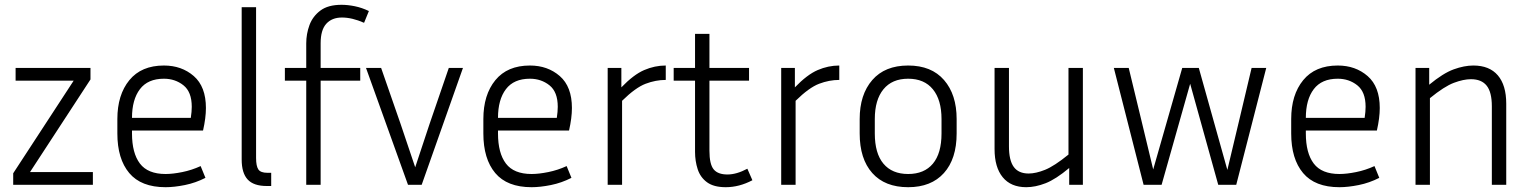

<svg xmlns="http://www.w3.org/2000/svg" viewBox="-20 -770 6386 800"><path d="M367 -53V0H35V-48L287 -434H45V-487H357V-439L105 -53Z M836 -29Q795 -8 750.5 1Q706 10 670 10Q568 10 518.5 -49Q469 -108 469 -214V-274Q469 -375 519 -436Q569 -497 663 -497Q737 -497 787.5 -453Q838 -409 838 -320Q838 -279 826 -226H530V-214Q530 -132 563 -88.5Q596 -45 670 -45Q700 -45 739.5 -53Q779 -61 816 -78ZM663 -442Q596 -442 563 -398.5Q530 -355 530 -279H775Q777 -292 778 -303.5Q779 -315 779 -325Q779 -387 744.5 -414.5Q710 -442 663 -442Z M987 -105V-740H1047V-112Q1047 -78 1056.5 -64Q1066 -50 1094 -50H1110V5H1091Q1037 5 1012 -22Q987 -49 987 -105Z M1481 -434H1316V0H1256V-434H1167V-487H1256V-589Q1256 -629 1269.5 -665.5Q1283 -702 1315 -726Q1347 -750 1403 -750Q1429 -750 1458.5 -744Q1488 -738 1517 -724L1497 -675Q1447 -697 1405 -697Q1363 -697 1339.5 -671Q1316 -645 1316 -590V-487H1481Z M1909 -487 1737 0H1680L1505 -487H1568L1649 -254L1710 -73L1770 -254L1850 -487Z M2361 -29Q2320 -8 2275.5 1Q2231 10 2195 10Q2093 10 2043.5 -49Q1994 -108 1994 -214V-274Q1994 -375 2044 -436Q2094 -497 2188 -497Q2262 -497 2312.5 -453Q2363 -409 2363 -320Q2363 -279 2351 -226H2055V-214Q2055 -132 2088 -88.5Q2121 -45 2195 -45Q2225 -45 2264.5 -53Q2304 -61 2341 -78ZM2188 -442Q2121 -442 2088 -398.5Q2055 -355 2055 -279H2300Q2302 -292 2303 -303.5Q2304 -315 2304 -325Q2304 -387 2269.5 -414.5Q2235 -442 2188 -442Z M2754 -437Q2712 -437 2670 -421Q2628 -405 2572 -350V0H2512V-487H2569V-406Q2620 -459 2664 -478Q2708 -497 2754 -497Z M3115 -19Q3060 10 3004 10Q2954 10 2926 -10.5Q2898 -31 2887 -65Q2876 -99 2876 -137V-434H2787V-487H2876V-629H2936V-487H3101V-434H2936V-142Q2936 -86 2953.5 -64.5Q2971 -43 3011 -43Q3049 -43 3094 -67Z M3477 -437Q3435 -437 3393 -421Q3351 -405 3295 -350V0H3235V-487H3292V-406Q3343 -459 3387 -478Q3431 -497 3477 -497Z M3966 -274V-214Q3966 -108 3913 -49Q3860 10 3764 10Q3667 10 3614.5 -49Q3562 -108 3562 -214V-274Q3562 -376 3614.5 -436.5Q3667 -497 3764 -497Q3861 -497 3913.5 -436.5Q3966 -376 3966 -274ZM3903 -274Q3903 -354 3867 -398Q3831 -442 3764 -442Q3697 -442 3661 -398Q3625 -354 3625 -274V-214Q3625 -131 3661 -88Q3697 -45 3764 -45Q3831 -45 3867 -88Q3903 -131 3903 -214Z M4435 0V-70Q4379 -23 4336.5 -6.5Q4294 10 4256 10Q4192 10 4158 -31.5Q4124 -73 4124 -149V-487H4184V-160Q4184 -102 4204 -74.5Q4224 -47 4266 -47Q4296 -47 4334.5 -62.5Q4373 -78 4432 -126V-487H4492V0Z M5256 -487 5131 0H5056L4939 -421L4820 0H4745L4621 -487H4683L4734 -276L4785 -64L4906 -487H4975L5094 -62L5145 -276L5195 -487Z M5727 -29Q5686 -8 5641.5 1Q5597 10 5561 10Q5459 10 5409.5 -49Q5360 -108 5360 -214V-274Q5360 -375 5410 -436Q5460 -497 5554 -497Q5628 -497 5678.5 -453Q5729 -409 5729 -320Q5729 -279 5717 -226H5421V-214Q5421 -132 5454 -88.5Q5487 -45 5561 -45Q5591 -45 5630.5 -53Q5670 -61 5707 -78ZM5554 -442Q5487 -442 5454 -398.5Q5421 -355 5421 -279H5666Q5668 -292 5669 -303.5Q5670 -315 5670 -325Q5670 -387 5635.5 -414.5Q5601 -442 5554 -442Z M6109 -440Q6078 -440 6038 -425Q5998 -410 5938 -361V0H5878V-487H5935V-417Q5993 -465 6037 -481Q6081 -497 6119 -497Q6186 -497 6221 -456Q6256 -415 6256 -338V0H6196V-327Q6196 -386 6174.5 -413Q6153 -440 6109 -440Z"/></svg>

Font: Inria Sans Light
Style: Regular
Weight: 300
Designer: Black Foundry Team
Foundry: Black Foundry
Version: Version 1.2; ttfautohint (v1.8.3)